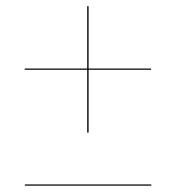

<svg xmlns="http://www.w3.org/2000/svg" viewBox="-20 -610 570 622"><path d="M60.4 -12.5H470.1V-8.5H60.4ZM262.5 -180.5V-384H60V-388H262.5V-590H267V-388H469.5V-384H267V-180.5Z"/></svg>

Font: Bodoni* 36pt
Style: Bold
Weight: 700
Version: Version 2.3